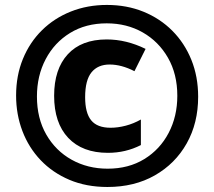

<svg xmlns="http://www.w3.org/2000/svg" viewBox="-20 -744 864 774"><path d="M413.1 9.8Q328.1 9.8 260 -19Q191.9 -47.9 143.8 -98.4Q95.7 -148.9 70.3 -215.8Q44.9 -282.7 44.9 -358.9Q44.9 -439.5 72.3 -506.3Q99.6 -573.2 149.2 -622.1Q198.7 -670.9 265.6 -697.5Q332.5 -724.1 411.1 -724.1Q491.2 -724.1 558.3 -696.8Q625.5 -669.4 674.8 -619.9Q724.1 -570.3 751.5 -502.7Q778.8 -435.1 778.8 -354Q778.8 -248 732.7 -166Q686.5 -84 604.2 -37.1Q522 9.8 413.1 9.8ZM414.1 -64Q498.5 -64 561.8 -102.8Q625 -141.6 659.9 -208.3Q694.8 -274.9 694.8 -357.9Q694.8 -445.3 657.2 -511Q619.6 -576.7 555.4 -613.3Q491.2 -649.9 410.2 -649.9Q325.7 -649.9 262.5 -611.1Q199.2 -572.3 164.1 -505.4Q128.9 -438.5 128.9 -355Q128.9 -267.1 166.5 -201.7Q204.1 -136.2 268.8 -100.1Q333.5 -64 414.1 -64ZM415 -127.9Q312 -127.9 255.1 -188.2Q198.2 -248.5 198.2 -357.9Q198.2 -465.3 253.2 -525.1Q308.1 -585 410.2 -585Q489.3 -585 566.9 -546.9L522 -457Q469.7 -483.9 421.9 -483.9Q374.5 -483.9 348.9 -452.4Q323.2 -420.9 323.2 -352.1Q323.2 -288.6 347.7 -258.8Q372.1 -229 425.8 -229Q455.1 -229 486.8 -237.3Q518.6 -245.6 547.9 -262.2V-159.2Q486.8 -127.9 415 -127.9Z"/></svg>

Font: Open Sans Condensed ExtraBold
Style: Regular
Weight: 800
Width: 3
Designer: Monotype Design Team
Foundry: Monotype Imaging Inc.
Version: Version 3.000; ttfautohint (v1.8.4)